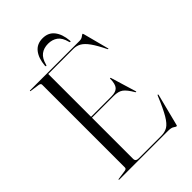

<svg xmlns="http://www.w3.org/2000/svg" viewBox="-255 -952 1065 1065"><g transform="rotate(-45 277.0 -420.0)"><path d="M37.5 -697.5Q37.5 -700 41 -700H429.5Q444 -700 454.5 -708Q465 -716 467.5 -716Q468.5 -716 469.5 -714.8Q470.5 -713.5 472 -708L511 -559.5Q512.5 -556 510 -555.5Q508 -555 506 -558Q480 -611.5 459 -640.8Q438 -670 417.8 -681.5Q397.5 -693 373 -693H176V-357H336Q370.5 -357 385.2 -373.2Q400 -389.5 400.5 -431Q401 -434.5 402.5 -434.5Q405 -435.5 407 -429.5L451.5 -282.5Q453 -278 450.5 -277.5Q448.5 -277.5 446.5 -279.5Q422 -321.5 402.2 -335.8Q382.5 -350 347 -350H176V-26.5Q176 -7 200 -7H376.5Q405 -7 425.8 -19.2Q446.5 -31.5 468.2 -68Q490 -104.5 520.5 -178.5Q523 -183 525 -182.5Q528 -182.5 526.5 -176L480 7Q478 16 476 16Q470 16 459.2 8Q448.5 0 422 0H41Q37.5 0 37.5 -2.5Q37.5 -4.5 41.5 -5L94 -12.5Q110 -14.5 110 -25V-675Q110 -685.5 94 -687.5L41.5 -695Q37.5 -695.5 37.5 -697.5ZM294 -812.5Q260 -812.5 237.2 -795.2Q214.5 -778 204 -738Q203 -732 199 -732Q195 -732 195.5 -739.5Q200 -793 224.5 -824.2Q249 -855.5 294 -855.5Q338.5 -855.5 363 -824.2Q387.5 -793 392 -739.5Q393 -732 388.5 -732Q384.5 -732 383.5 -738Q373 -779 349.8 -795.8Q326.5 -812.5 294 -812.5Z"/></g></svg>

Font: Fraunces 144pt Light
Style: Regular
Weight: 300
Version: Version 1.000;[b76b70a41]